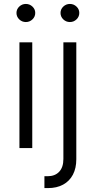

<svg xmlns="http://www.w3.org/2000/svg" viewBox="-20 -755 488 979"><path d="M79.1 0V-539.1H144.5V0ZM111.8 -642.6Q92.3 -642.6 78.1 -656.2Q64 -669.9 64 -689Q64 -708 78.1 -721.4Q92.3 -734.9 111.8 -734.9Q131.3 -734.9 145.5 -721.4Q159.7 -708 159.7 -689Q159.7 -669.9 145.5 -656.2Q131.3 -642.6 111.8 -642.6ZM303.2 -539.1H369.1V57.1Q369.1 102.5 351.8 135.5Q334.5 168.5 302 186.3Q269.5 204.1 224.1 204.1H206.5V143.6H222.2Q260.3 143.6 281.7 120.8Q303.2 98.1 303.2 55.7ZM336.4 -642.6Q316.9 -642.6 302.7 -656.2Q288.6 -669.9 288.6 -689Q288.6 -708 302.7 -721.4Q316.9 -734.9 336.4 -734.9Q356 -734.9 370.1 -721.4Q384.3 -708 384.3 -689Q384.3 -669.9 370.1 -656.2Q356 -642.6 336.4 -642.6Z"/></svg>

Font: Inter 18pt Light
Style: Regular
Weight: 300
Designer: Rasmus Andersson
Foundry: rsms
Version: Version 4.001;git-66647c0bb